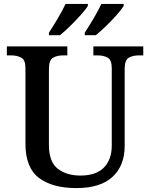

<svg xmlns="http://www.w3.org/2000/svg" viewBox="-20 -951 767 981"><path d="M370 10Q248 10 179 -42Q110 -94 110 -217V-603Q110 -645 88.5 -656.5Q67 -668 38 -668H15V-714H324V-668H302Q272 -668 251 -656Q230 -644 230 -599V-210Q230 -124 275 -89Q320 -54 391 -54Q471 -54 511 -95Q551 -136 551 -207V-603Q551 -645 530 -656.5Q509 -668 480 -668H457V-714H712V-668H689Q659 -668 638 -656Q617 -644 617 -599V-205Q617 -105 555 -47.5Q493 10 370 10ZM413 -784Q434 -816 458 -856.5Q482 -897 498 -931H612V-921Q602 -904 576.5 -875Q551 -846 521.5 -817.5Q492 -789 469 -771H413ZM230 -784Q251 -816 275 -856.5Q299 -897 315 -931H429V-921Q419 -904 393 -875Q367 -846 338 -817.5Q309 -789 286 -771H230Z"/></svg>

Font: Noto Serif Khojki Medium
Style: Regular
Weight: 500
Version: Version 2.003